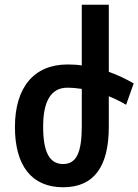

<svg xmlns="http://www.w3.org/2000/svg" viewBox="-20 -780 584 810"><path d="M439 -245V-374C464 -364 488 -352 512 -338L544 -428C508 -449 473 -465 439 -477V-760H325V-504C305 -507 285 -508 265 -508C123 -508 43 -411 43 -244C43 -82 113 10 246 10C378 10 439 -79 439 -245ZM264 -410C284 -410 305 -408 325 -405V-248C325 -137 303 -88 246 -88C187 -88 162 -142 162 -246C162 -351 194 -410 264 -410Z"/></svg>

Font: Noto Sans Armenian Condensed SemiBold
Style: Regular
Weight: 600
Width: 3
Designer: Monotype Design Team
Foundry: Monotype Imaging Inc.
Version: Version 2.008